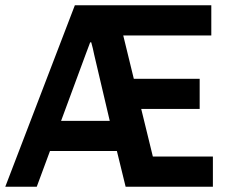

<svg xmlns="http://www.w3.org/2000/svg" viewBox="-28 -706 868 726"><path d="M-8 0 255 -686H771V-572H438L478 -408H727V-294H506L550 -114H777V0H447L414 -135H161L111 0ZM203 -249H387L328 -500Q324 -517 323 -523L317 -546H313L295 -498Z"/></svg>

Font: AXENEO7
Style: Regular
Weight: 400
Designer: Hector Gatti, Simon Guibord
Foundry: Omnibus-Type, Jean-Christophe Thérien
Version: Version 1.000